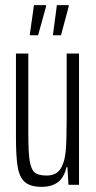

<svg xmlns="http://www.w3.org/2000/svg" viewBox="-20 -718 372 746"><path d="M42 -185V-510H90V-199Q90 -125 95.5 -92Q101 -59 115 -47.5Q129 -36 161 -36Q198 -36 214.5 -61Q231 -86 235 -128Q239 -170 239 -250V-510H287V0H246L242 -68H238Q222 8 142 8Q99 8 77.5 -10Q56 -28 49 -68Q42 -108 42 -185ZM96 -581V-585L112 -698H159V-693L128 -581ZM186 -581V-585L201 -698H247V-693L217 -581Z"/></svg>

Font: Saira Ultra Condensed Light
Style: Regular
Weight: 300
Width: 1
Designer: Hector Gatti with collaboration of the Omnibus-Type team
Foundry: Omnibus-Type
Version: Version 1.001; ttfautohint (v1.8)